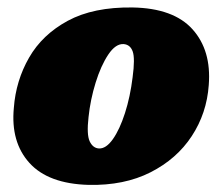

<svg xmlns="http://www.w3.org/2000/svg" viewBox="-20 -495 610 527"><path d="M344 -474.5Q456.5 -472.5 508.5 -414.5Q560.5 -356.5 553 -261.5Q547.5 -184 506.2 -121.2Q465 -58.5 393 -22Q321 14.5 223.5 12.5Q112.5 9.5 60.8 -47.8Q9 -105 18 -199Q23.5 -273.5 59.8 -336.8Q96 -400 166.2 -438Q236.5 -476 344 -474.5ZM251.5 -87.5Q271 -86.5 289.8 -113Q308.5 -139.5 323 -184.5Q337.5 -229.5 344 -283Q351 -335 344.2 -353.8Q337.5 -372.5 319.5 -374Q297.5 -375.5 277.2 -345.2Q257 -315 242.5 -268.2Q228 -221.5 223 -173.5Q217.5 -125.5 226.2 -107Q235 -88.5 251.5 -87.5Z"/></svg>

Font: Fraunces 72pt S100 Black
Style: Italic
Weight: 900
Italic angle: -16°
Version: Version 1.000; ttfautohint (v1.8.3)